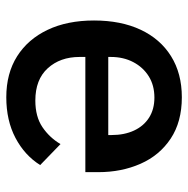

<svg xmlns="http://www.w3.org/2000/svg" viewBox="-14 -558 584 595"><g transform="rotate(-90 277.5 -260.0)"><path d="M42 -287H399V-305Q399 -365 364 -403.5Q329 -442 264 -442Q214 -442 181.5 -420Q149 -398 129 -364L64 -427Q94 -475 148 -503.5Q202 -532 274 -532Q348 -532 401 -498.5Q454 -465 483 -404Q512 -343 512 -260Q512 -177 483.5 -116Q455 -55 401.5 -21.5Q348 12 274 12Q198 12 146 -22.5Q94 -57 68 -116Q42 -175 42 -247ZM157 -216V-206Q157 -166 171 -136Q185 -106 211 -89.5Q237 -73 273 -73Q311 -73 339 -90.5Q367 -108 383 -138.5Q399 -169 399 -208V-216Z"/></g></svg>

Font: IBM Plex Sans Medium
Style: Regular
Weight: 500
Designer: Mike Abbink, Paul van der Laan, Pieter van Rosmalen
Foundry: Bold Monday
Version: Version 3.201